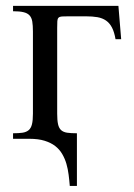

<svg xmlns="http://www.w3.org/2000/svg" viewBox="-20 -467 452 646"><path d="M368.7 -335Q364.7 -358.9 356.9 -374Q349.1 -389.2 336.9 -397.7Q324.7 -406.2 307.9 -409.2Q291 -412.1 269 -412.1H210.9Q196.3 -412.1 188.5 -411.6Q180.7 -411.1 177 -407.5Q173.3 -403.8 172.9 -396Q172.4 -388.2 172.4 -373.5V-84.5Q172.4 -62 175.3 -49.1Q178.2 -36.1 185.5 -29.3Q192.9 -22.5 205.8 -20.5Q218.8 -18.6 238.8 -18.6V158.7H214.8Q213.4 140.1 210.9 120.8Q208.5 101.6 203.4 84Q198.2 66.4 189.2 51Q180.2 35.6 165.8 24.4Q151.4 13.2 130.1 6.6Q108.9 0 79.1 0H23.9V-18.6Q43 -18.6 55.9 -20.5Q68.8 -22.5 76.7 -29.3Q84.5 -36.1 87.6 -49.1Q90.8 -62 90.8 -84.5V-360.8Q90.8 -381.3 88.6 -394.5Q86.4 -407.7 79.3 -415.3Q72.3 -422.9 59.1 -426Q45.9 -429.2 23.9 -429.2V-447.3H378.4L387.7 -335Z"/></svg>

Font: Doulos SIL Compact
Style: Regular
Weight: 400
Designer: Walt Agee, Victor Gaultney, Peter Martin, Debbi Hosken
Foundry: SIL International
Version: Version 4.110; 2011; Maintenance release ; LnSpcTght